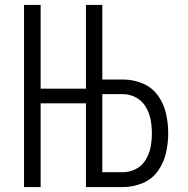

<svg xmlns="http://www.w3.org/2000/svg" viewBox="-20 -755 760 775"><path d="M77 0H144V-338H327V0H477Q517 0 555 -15.5Q593 -31 617 -64.5Q641 -98 650 -137.5Q659 -177 659 -217Q659 -257 650 -297Q641 -337 617 -370Q593 -403 555 -418.5Q517 -434 477 -434H393V-735H327V-397H144V-735H77ZM477 -60H393V-375H477Q504 -375 529 -361.5Q554 -348 568.5 -323.5Q583 -299 588 -272Q593 -245 593 -217Q593 -189 588 -162Q583 -135 568.5 -110.5Q554 -86 529 -73Q504 -60 477 -60Z"/></svg>

Font: Iosevka Sparkle Light
Style: Regular
Weight: 300
Designer: Belleve Invis
Foundry: Belleve Invis
Version: Version 4.5.0; ttfautohint (v1.8.3)